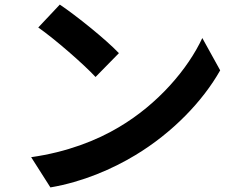

<svg xmlns="http://www.w3.org/2000/svg" viewBox="-20 -780 1040 838"><path d="M241 -760 147 -660C220 -609 345 -500 397 -444L499 -548C441 -609 311 -713 241 -760ZM116 -94 200 38C341 14 470 -42 571 -103C732 -200 865 -338 941 -473L863 -614C800 -479 670 -326 499 -225C402 -167 272 -116 116 -94Z"/></svg>

Font: Noto Sans HK
Style: Bold
Weight: 700
Designer: Ryoko NISHIZUKA 西塚涼子 (kana, bopomofo & ideographs); Paul D. Hunt (Latin, Greek & Cyrillic); Sandoll Communications 산돌커뮤니
Foundry: Adobe
Version: Version 2.002;hotconv 1.0.116;makeotfexe 2.5.65601